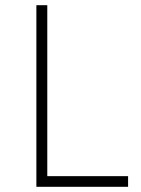

<svg xmlns="http://www.w3.org/2000/svg" viewBox="-20 -719 541 739"><path d="M120 -699V0H473V-41H162V-699Z"/></svg>

Font: Montserrat arm ExtraLight
Style: Regular
Weight: 275
Designer: Julieta Ulanovsky
Foundry: Julieta Ulanovsky
Version: Version 6.000;PS 006.000;hotconv 1.0.88;makeotf.lib2.5.64775